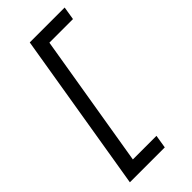

<svg xmlns="http://www.w3.org/2000/svg" viewBox="-297 -887 1093 1093"><g transform="rotate(-45 250.0 -340.0)"><path d="M39 143 199 -823H480L467 -743H277L143 63H333L320 143Z"/></g></svg>

Font: Iosevka Curly Medium
Style: Italic
Weight: 500
Italic angle: -9°
Monospace: yes
Designer: Belleve Invis
Foundry: Belleve Invis
Version: Version 22.1.2; ttfautohint (v1.8.4)